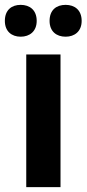

<svg xmlns="http://www.w3.org/2000/svg" viewBox="-36 -863 356 790"><path d="M-16 -777C-16 -734 12 -712 49 -712C86 -712 115 -734 115 -777C115 -822 86 -843 49 -843C12 -843 -16 -822 -16 -777ZM168 -777C168 -734 196 -712 234 -712C271 -712 300 -734 300 -777C300 -822 271 -843 234 -843C196 -843 168 -822 168 -777ZM213 -93V-639H72V-93Z"/></svg>

Font: Noto Sans Kannada UI SemiCondensed
Style: Bold
Weight: 700
Width: 4
Designer: Jelle Bosma - Monotype Design Team
Foundry: Monotype Imaging Inc.
Version: Version 2.005